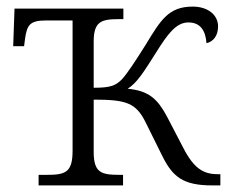

<svg xmlns="http://www.w3.org/2000/svg" viewBox="-20 -562 698 582"><path d="M97 0H353V-32H343C287 -32 264 -38 264 -102V-260C363 -260 392 -250 421 -192L473 -87C504 -26 535 0 623 0H648V-34H640C597 -34 568 -51 536 -113L486 -209C458 -261 432 -287 367 -293C396 -311 417 -346 452 -401C487 -457 513 -494 551 -494C587 -494 603 -470 606 -431C627 -436 641 -454 641 -482C641 -517 610 -542 564 -542C491 -542 467 -501 422 -427C390 -376 365 -338 349 -321C330 -302 314 -296 264 -296V-436C264 -497 287 -504 341 -504H354V-536H24L20 -422H53L56 -445C62 -486 70 -500 120 -500H200V-105C200 -39 178 -32 122 -32H97Z"/></svg>

Font: Noto Serif Light
Style: Regular
Weight: 300
Designer: Monotype Design Team
Foundry: Monotype Imaging Inc.
Version: Version 2.013